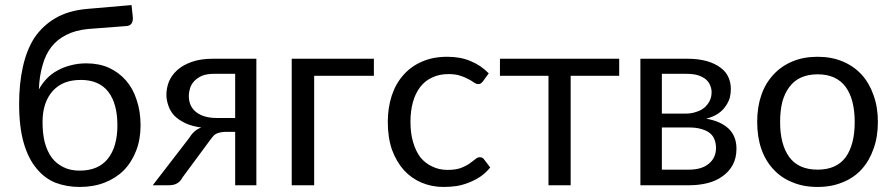

<svg xmlns="http://www.w3.org/2000/svg" viewBox="-20 -742 3578 769"><path d="M298.8 -58.6Q374 -58.6 412.1 -106.4Q450.2 -154.3 450.2 -240.2Q450.2 -326.2 414.1 -374Q377 -421.9 303.7 -421.9Q267.6 -421.9 239.3 -411.1Q210.9 -399.4 191.4 -377.9Q171.9 -356.4 161.1 -325.2Q150.4 -293.9 150.4 -252.9Q150.4 -207 159.2 -171.9Q168.9 -135.7 187.5 -110.4Q206.1 -85.9 234.4 -72.3Q261.7 -58.6 298.8 -58.6ZM334 -626Q282.2 -621.1 246.1 -602.5Q210 -585 185.5 -553.7Q162.1 -523.4 150.4 -480.5Q137.7 -437.5 135.7 -383.8Q148.4 -407.2 167 -426.8Q185.5 -446.3 210.9 -460Q235.4 -473.6 263.7 -480.5Q293 -488.3 325.2 -488.3Q376 -488.3 416 -470.7Q456.1 -452.1 484.4 -419.9Q512.7 -387.7 527.3 -341.8Q543 -295.9 543 -240.2Q543 -183.6 525.4 -138.7Q507.8 -92.8 475.6 -59.6Q444.3 -28.3 399.4 -10.7Q354.5 6.8 298.8 6.8Q248 6.8 203.1 -9.8Q159.2 -27.3 127 -66.4Q93.8 -105.5 75.2 -168.9Q56.6 -232.4 56.6 -326.2Q56.6 -406.2 71.3 -472.7Q85.9 -540 117.2 -589.8Q150.4 -638.7 201.2 -668.9Q252.9 -699.2 326.2 -706.1Q386.7 -710.9 506.8 -721.7Q507.8 -710 511.7 -675.8Q513.7 -660.2 507.8 -649.4Q502 -638.7 486.3 -637.7Q435.5 -633.8 334 -626Z M921.9 -269.5Q921.9 -314.5 921.9 -446.3Q900.4 -446.3 836.9 -446.3Q808.6 -446.3 789.1 -438.5Q769.5 -429.7 757.8 -417Q746.1 -404.3 741.2 -388.7Q736.3 -373 736.3 -357.4Q736.3 -316.4 765.6 -293Q795.9 -269.5 847.7 -269.5Q873 -269.5 921.9 -269.5ZM1006.8 -506.8Q1006.8 -379.9 1006.8 0Q985.4 0 921.9 0Q921.9 -53.7 921.9 -213.9Q912.1 -213.9 882.8 -213.9Q869.1 -213.9 859.4 -210.9Q850.6 -209 843.8 -205.1Q836.9 -201.2 832 -194.3Q827.1 -188.5 821.3 -180.7Q784.2 -130.9 710.9 -31.2Q702.1 -14.6 689.5 -7.8Q677.7 0 654.3 0Q632.8 0 591.8 0Q628.9 -47.9 739.3 -191.4Q756.8 -220.7 786.1 -231.4Q748 -236.3 721.7 -249Q695.3 -261.7 677.7 -279.3Q661.1 -297.9 654.3 -319.3Q646.5 -340.8 646.5 -362.3Q646.5 -388.7 656.2 -414.1Q667 -440.4 689.5 -460.9Q711.9 -481.4 748 -494.1Q783.2 -506.8 834 -506.8Q891.6 -506.8 1006.8 -506.8Z M1477.5 -438.5Q1417 -438.5 1238.3 -438.5Q1238.3 -329.1 1238.3 0Q1215.8 0 1148.4 0Q1148.4 -79.1 1148.4 -316.4Q1148.4 -364.3 1148.4 -506.8Q1230.5 -506.8 1477.5 -506.8Q1477.5 -489.3 1477.5 -438.5Z M1914.1 -416Q1910.2 -411.1 1906.2 -408.2Q1902.3 -405.3 1895.5 -405.3Q1887.7 -405.3 1878.9 -411.1Q1870.1 -418 1856.4 -424.8Q1842.8 -432.6 1824.2 -438.5Q1804.7 -445.3 1776.4 -445.3Q1739.3 -445.3 1710.9 -431.6Q1682.6 -418.9 1663.1 -393.6Q1643.6 -368.2 1633.8 -333Q1624 -297.9 1624 -253.9Q1624 -207 1634.8 -171.9Q1645.5 -135.7 1664.1 -111.3Q1683.6 -87.9 1710.9 -75.2Q1738.3 -61.5 1772.5 -61.5Q1804.7 -61.5 1826.2 -69.3Q1846.7 -77.1 1860.4 -86.9Q1874 -96.7 1883.8 -104.5Q1892.6 -112.3 1901.4 -112.3Q1913.1 -112.3 1918.9 -103.5Q1926.8 -92.8 1943.4 -71.3Q1926.8 -50.8 1906.2 -36.1Q1884.8 -21.5 1860.4 -11.7Q1836.9 -2 1810.5 2.9Q1784.2 6.8 1755.9 6.8Q1709 6.8 1668 -10.7Q1627 -28.3 1597.7 -60.5Q1567.4 -94.7 1549.8 -142.6Q1533.2 -191.4 1533.2 -253.9Q1533.2 -309.6 1548.8 -358.4Q1564.5 -406.2 1594.7 -440.4Q1625 -475.6 1669.9 -495.1Q1713.9 -514.6 1771.5 -514.6Q1825.2 -514.6 1865.2 -497.1Q1906.2 -480.5 1937.5 -448.2Q1929.7 -437.5 1914.1 -416Z M2460 -438.5Q2412.1 -438.5 2265.6 -438.5Q2265.6 -329.1 2265.6 0Q2243.2 0 2176.8 0Q2176.8 -109.4 2176.8 -438.5Q2127.9 -438.5 1982.4 -438.5Q1982.4 -455.1 1982.4 -506.8Q2101.6 -506.8 2460 -506.8Q2460 -489.3 2460 -438.5Z M2739.3 -62.5Q2790 -62.5 2818.4 -85.9Q2847.7 -109.4 2847.7 -149.4Q2847.7 -168 2841.8 -182.6Q2836.9 -197.3 2824.2 -208Q2811.5 -218.8 2791 -224.6Q2770.5 -231.4 2740.2 -231.4Q2703.1 -231.4 2630.9 -231.4Q2630.9 -188.5 2630.9 -62.5Q2658.2 -62.5 2739.3 -62.5ZM2630.9 -446.3Q2630.9 -407.2 2630.9 -287.1Q2655.3 -287.1 2728.5 -287.1Q2750 -287.1 2768.6 -293.9Q2788.1 -299.8 2800.8 -310.5Q2814.5 -322.3 2822.3 -337.9Q2830.1 -353.5 2830.1 -373Q2830.1 -386.7 2824.2 -400.4Q2819.3 -413.1 2807.6 -423.8Q2795.9 -433.6 2776.4 -440.4Q2756.8 -446.3 2728.5 -446.3Q2695.3 -446.3 2630.9 -446.3ZM2730.5 -506.8Q2777.3 -506.8 2811.5 -497.1Q2844.7 -487.3 2866.2 -470.7Q2887.7 -455.1 2897.5 -432.6Q2907.2 -411.1 2907.2 -385.7Q2907.2 -369.1 2903.3 -351.6Q2898.4 -334 2886.7 -317.4Q2876 -300.8 2856.4 -287.1Q2837.9 -274.4 2808.6 -266.6Q2866.2 -256.8 2898.4 -226.6Q2929.7 -196.3 2929.7 -146.5Q2929.7 -109.4 2915 -82Q2900.4 -54.7 2874 -36.1Q2848.6 -17.6 2814.5 -8.8Q2779.3 0 2740.2 0Q2674.8 0 2544.9 0Q2544.9 -79.1 2544.9 -316.4Q2544.9 -364.3 2544.9 -506.8Q2591.8 -506.8 2730.5 -506.8Z M3254.9 -514.6Q3310.5 -514.6 3354.5 -496.1Q3399.4 -477.5 3430.7 -443.4Q3461.9 -409.2 3478.5 -361.3Q3496.1 -313.5 3496.1 -253.9Q3496.1 -193.4 3478.5 -145.5Q3461.9 -97.7 3430.7 -63.5Q3399.4 -29.3 3354.5 -11.7Q3310.5 6.8 3254.9 6.8Q3198.2 6.8 3154.3 -11.7Q3109.4 -29.3 3078.1 -63.5Q3045.9 -97.7 3029.3 -145.5Q3012.7 -193.4 3012.7 -253.9Q3012.7 -313.5 3029.3 -361.3Q3045.9 -409.2 3078.1 -443.4Q3109.4 -477.5 3154.3 -496.1Q3198.2 -514.6 3254.9 -514.6ZM3254.9 -62.5Q3330.1 -62.5 3367.2 -112.3Q3403.3 -163.1 3403.3 -252.9Q3403.3 -343.8 3367.2 -393.6Q3330.1 -444.3 3254.9 -444.3Q3216.8 -444.3 3188.5 -431.6Q3160.2 -418.9 3141.6 -393.6Q3123 -369.1 3113.3 -334Q3104.5 -297.9 3104.5 -252.9Q3104.5 -163.1 3141.6 -112.3Q3178.7 -62.5 3254.9 -62.5Z"/></svg>

Font: Lato
Style: Regular
Weight: 400
Designer: Lukasz Dziedzic with Adam Twardoch and Botio Nikoltchev
Version: Version 2.015; 2015-08-06; http://www.latofonts.com/